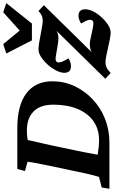

<svg xmlns="http://www.w3.org/2000/svg" viewBox="218 -924 709 1195"><g transform="rotate(-90 572.5 -326.5)"><path d="M118.2 -573.2H374Q513.7 -573.2 588.9 -517.1Q664.1 -460.9 664.1 -354.5Q664.1 -283.2 634.8 -219.2Q605.5 -155.3 553.2 -105.5Q501 -55.7 431.6 -27.8Q362.3 0 282.2 0H-4.9L2.9 -47.9L68.4 -64.5Q73.2 -77.1 83 -116.2Q92.8 -155.3 104.5 -213.9L135.7 -361.3Q148.4 -421.9 155.3 -458.5Q162.1 -495.1 163.1 -509.8L105.5 -525.4ZM298.8 -508.8Q295.9 -496.1 287.1 -457Q278.3 -418 264.6 -358.4L234.4 -213.9Q228.5 -188.5 223.1 -159.2Q217.8 -129.9 213.4 -106.4Q209 -83 207 -73.2Q230.5 -69.3 253.4 -66.9Q276.4 -64.5 297.9 -64.5Q366.2 -64.5 415.5 -99.1Q464.8 -133.8 491.7 -197.8Q518.6 -261.7 518.6 -348.6Q518.6 -430.7 476.1 -472.2Q433.6 -513.7 358.4 -513.7Q342.8 -513.7 329.1 -512.7Q315.4 -511.7 298.8 -508.8ZM817.4 -82 810.5 -85.9Q824.2 -97.7 844.7 -109.9Q865.2 -122.1 895.5 -122.1Q907.2 -122.1 924.3 -118.7Q941.4 -115.2 960.4 -110.8Q979.5 -106.4 997.6 -103Q1015.6 -99.6 1028.3 -99.6Q1037.1 -99.6 1042 -106Q1046.9 -112.3 1046.9 -121.1Q1046.9 -127 1043 -138.7Q1039.1 -150.4 1023.4 -175.8Q1034.2 -183.6 1047.4 -188Q1060.5 -192.4 1072.3 -192.4Q1093.8 -192.4 1103 -180.7Q1112.3 -168.9 1112.3 -151.4Q1112.3 -127.9 1098.6 -100.6Q1085 -73.2 1062.5 -48.8Q1040 -24.4 1015.1 -8.3Q990.2 7.8 967.8 7.8Q952.1 7.8 926.8 2.9Q901.4 -2 874 -8.3Q846.7 -14.6 822.3 -19.5Q797.9 -24.4 783.2 -24.4Q764.6 -24.4 750.5 -18.1Q736.3 -11.7 715.8 7.8L679.7 -25.4L1000 -351.6L1004.9 -347.7Q991.2 -335.9 973.1 -326.7Q955.1 -317.4 935.5 -317.4Q921.9 -317.4 903.3 -319.8Q884.8 -322.3 865.7 -325.7Q846.7 -329.1 829.6 -332Q812.5 -335 801.8 -335Q793 -335 787.1 -330.1Q781.2 -325.2 781.2 -316.4Q781.2 -305.7 786.1 -293.9Q791 -282.2 806.6 -254.9Q795.9 -247.1 782.7 -243.2Q769.5 -239.3 757.8 -239.3Q736.3 -239.3 726.6 -250.5Q716.8 -261.7 716.8 -280.3Q716.8 -302.7 731 -330.6Q745.1 -358.4 767.1 -383.3Q789.1 -408.2 814.5 -424.8Q839.8 -441.4 862.3 -441.4Q878.9 -441.4 903.3 -437.5Q927.7 -433.6 955.1 -428.2Q982.4 -422.9 1005.4 -418.9Q1028.3 -415 1040 -415Q1059.6 -415 1073.2 -421.4Q1086.9 -427.7 1101.6 -441.4L1137.7 -408.2ZM836.9 -641.6 895.5 -661.1 1006.8 -525.4H943.4L1093.8 -661.1L1150.4 -641.6L1023.4 -482.4H918.9Z"/></g></svg>

Font: Crimson Pro ExtraLight
Style: Bold Italic
Weight: 700
Italic angle: -12°
Version: Version 1.002